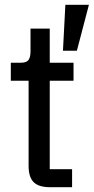

<svg xmlns="http://www.w3.org/2000/svg" viewBox="-20 -779 390 799"><path d="M188 0Q141 0 120 -21Q99 -42 99 -89V-443H25V-518H67Q91 -518 99 -530Q107 -542 107 -565V-660H187V-518H286V-443H187V-75H280V0ZM300 -568H242L252 -759H350Z"/></svg>

Font: IBM Plex Sans Cond Text
Style: Regular
Weight: 450
Width: 3
Designer: Mike Abbink, Paul van der Laan, Pieter van Rosmalen
Foundry: Bold Monday
Version: Version 1.3